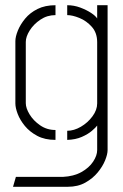

<svg xmlns="http://www.w3.org/2000/svg" viewBox="-20 -536 473 737"><path d="M30 181 41 143H221Q263 141 292.5 124.5Q322 108 337.5 84.5Q353 61 353 40V-54Q348 -47 333 -34Q318 -21 294 -10.5Q270 0 238 1V-34Q264 -34 290.5 -49.5Q317 -65 335 -89.5Q353 -114 353 -139V-374Q353 -410 332.5 -433Q312 -456 285 -467Q258 -478 238 -478V-516Q264 -516 288 -507Q312 -498 329.5 -486.5Q347 -475 353 -465V-516H393V40Q393 56 383.5 79.5Q374 103 355 126Q336 149 307.5 165Q279 181 240 181ZM193 1Q152 1 123 -14.5Q94 -30 75.5 -52.5Q57 -75 48 -98.5Q39 -122 39 -139V-378Q39 -395 48.5 -418.5Q58 -442 76.5 -464.5Q95 -487 124 -501.5Q153 -516 193 -516V-478Q161 -478 135 -460.5Q109 -443 94 -419Q79 -395 79 -375V-140Q79 -121 93.5 -97Q108 -73 134 -55Q160 -37 193 -37Z"/></svg>

Font: Stick No Bills ExtraLight ExtraLight
Style: Regular
Weight: 250
Version: Version 2.000